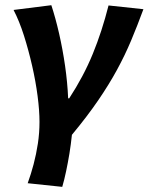

<svg xmlns="http://www.w3.org/2000/svg" viewBox="-20 -528 569 735"><path d="M86 173.4Q98.6 138.8 108.7 100.6Q118.8 62.3 125 21.5Q131.2 -19.4 131.2 -61.3Q131.2 -104.5 123.9 -160.6Q116.6 -216.6 103 -276.3Q89.3 -336.1 71.6 -392Q53.8 -447.8 31.9 -489.9L176.5 -508.1Q192.6 -459.3 206.3 -399.4Q219.9 -339.6 229.1 -276.1Q238.2 -212.7 240.9 -151.5H244.9Q299.7 -235.3 335.1 -321.6Q370.5 -408 395.5 -507.1L529 -492.8Q505.9 -429.9 482.1 -373.2Q458.3 -316.5 427.9 -260.7Q397.5 -204.8 355.8 -143.8Q314.1 -82.8 255.3 -11.9Q251.5 24.5 245.8 59.8Q240 95 233.1 127.5Q226.3 160 218.3 187.3Z"/></svg>

Font: Source Sans Variable
Style: Italic
Weight: 200
Italic angle: -11°
Designer: Paul D. Hunt
Foundry: Adobe Systems Incorporated
Version: Version 3.006;hotconv 1.0.111;makeotfexe 2.5.65597